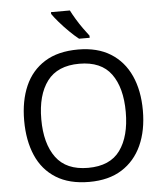

<svg xmlns="http://www.w3.org/2000/svg" viewBox="-62 -998 905 1062"><g transform="rotate(-5 390.5 -467.0)"><path d="M720 -358Q720 -247 682.5 -164.5Q645 -82 572 -36Q499 10 391 10Q280 10 206.5 -36Q133 -82 97 -165Q61 -248 61 -359Q61 -469 97 -551Q133 -633 206.5 -679Q280 -725 392 -725Q499 -725 572 -679.5Q645 -634 682.5 -551.5Q720 -469 720 -358ZM156 -358Q156 -223 213 -145.5Q270 -68 391 -68Q513 -68 569 -145.5Q625 -223 625 -358Q625 -493 569 -569.5Q513 -646 392 -646Q271 -646 213.5 -569.5Q156 -493 156 -358ZM366 -944Q377 -922 393.5 -894.5Q410 -867 428.5 -841Q447 -815 462 -796V-784H403Q380 -802 351 -830.5Q322 -859 297.5 -887.5Q273 -916 261 -934V-944Z"/></g></svg>

Font: Noto Sans Siddham
Style: Regular
Weight: 400
Designer: Monotype Design Team
Foundry: Monotype Imaging Inc.
Version: Version 2.004; ttfautohint (v1.8.4.7-5d5b)